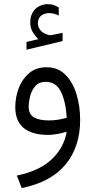

<svg xmlns="http://www.w3.org/2000/svg" viewBox="-20 -664 470 945"><path d="M168.9 -471.2Q152.3 -487.3 140.6 -507.1Q128.9 -526.9 128.9 -555.2Q128.9 -573.2 134 -587.6Q139.2 -602.1 147.9 -613.3Q160.2 -627.9 178 -635.7Q195.8 -643.6 214.4 -643.6Q232.9 -643.6 244.6 -639.2Q256.3 -634.8 269 -627.4L269.5 -587.4Q244.6 -599.6 221.2 -599.6Q211.9 -599.6 200.7 -596.4Q189.5 -593.3 180.7 -585.4Q174.3 -579.6 170.4 -570.6Q166.5 -561.5 166.5 -548.8Q166.5 -531.2 178.5 -515.9Q190.4 -500.5 215.3 -493.2Q217.3 -492.7 220.2 -491.7Q223.1 -490.7 227.1 -490.7Q230.5 -490.7 232.9 -491.2L288.1 -502.4V-461.9L110.4 -419.4V-457.5ZM308.1 -15.6Q290 -9.8 264.4 -4.9Q238.8 0 218.8 0Q55.2 0 55.2 -137.2Q55.2 -184.6 72 -229.5Q88.9 -274.4 123 -303.7Q157.2 -333 209 -333Q265.1 -333 301.8 -296.4Q338.4 -259.8 356.4 -200.7Q374.5 -141.6 374.5 -73.7Q374.5 58.6 302.7 145.5Q231 232.4 86.9 261.7L63 200.2Q172.9 177.7 233.9 120.6Q294.9 63.5 308.1 -15.6ZM308.6 -84.5Q303.2 -167 279.1 -214.1Q254.9 -261.2 205.1 -261.2Q171.4 -261.2 153.1 -239.5Q134.8 -217.8 127.9 -189Q121.1 -160.2 121.1 -139.6Q121.1 -101.6 147.2 -86.4Q173.3 -71.3 221.2 -71.3Q264.6 -71.3 308.6 -84.5Z"/></svg>

Font: Vazir Light FD-WOL
Style: Light-FD-WOL
Weight: 300
Designer: Saber Rastikerdar
Foundry: Saber Rastikerdar
Version: Version 30.1.0